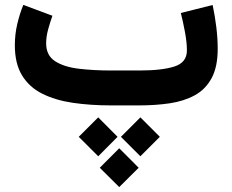

<svg xmlns="http://www.w3.org/2000/svg" viewBox="-20 -426 939 776"><path d="M547.4 48.3 626 127 547.4 205.6 468.8 127ZM377 48.3 455.1 127 377 205.6 298.3 127ZM461.9 173.3 540.5 252 461.9 330.1 383.3 252ZM542.5 0H429.7Q345.2 0 274.2 -10.5Q203.1 -21 150.6 -47.4Q98.1 -73.7 69.1 -121.3Q40 -168.9 40 -243.2Q40 -287.1 49.8 -328.9Q59.6 -370.6 74.2 -406.2L191.9 -362.3Q183.6 -339.4 175 -308.8Q166.5 -278.3 166.5 -251Q166.5 -202.1 202.6 -178.7Q238.8 -155.3 298.6 -148.2Q358.4 -141.1 429.7 -141.1H543.9Q634.3 -141.1 684.8 -157.2Q735.4 -173.3 735.4 -222.2Q735.4 -254.4 727.8 -295.4Q720.2 -336.4 710.9 -373.5L839.4 -405.8Q849.1 -359.9 854.5 -314.7Q859.9 -269.5 859.9 -229Q859.9 -155.8 835.4 -110.4Q811 -64.9 767.3 -41Q723.6 -17.1 666 -8.5Q608.4 0 542.5 0Z"/></svg>

Font: Vazirmatn UI ExtraBold
Style: Regular
Weight: 800
Designer: Saber Rastikerdar
Foundry: Saber Rastikerdar
Version: Version 33.003